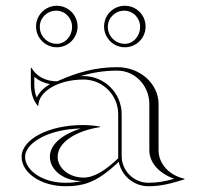

<svg xmlns="http://www.w3.org/2000/svg" viewBox="-20 -641 700 666"><path d="M354 -548C354 -578.9 379.5 -604 411 -604C441.4 -604 466 -578.9 466 -548C466 -515.4 442.3 -489 413 -489C380.4 -489 354 -515.4 354 -548ZM118 -548C118 -578.9 143.5 -604 175 -604C205.4 -604 230 -578.9 230 -548C230 -515.4 206.3 -489 177 -489C144.4 -489 118 -515.4 118 -548ZM341 -549C341 -509.3 373.3 -477 413 -477C453 -477 485 -509 485 -549C485 -589 453 -621 413 -621C373 -621 341 -589 341 -549ZM105 -549C105 -509.3 137.3 -477 177 -477C216.7 -477 249 -509.3 249 -549C249 -588.7 216.7 -621 177 -621C137.3 -621 105 -588.7 105 -549ZM390 -245V-92C348 -52 308.1 -25 270 -25C220.3 -25 180 -57.3 180 -97C180 -149 246.7 -188 327 -200V-202C305.8 -205.7 287.6 -207.2 266.1 -207.2C149.6 -207.2 55 -157.9 55 -97C55 -40.7 123.1 5 207 5C235.3 5 259.6 2.5 286 -7C318.7 -18.7 350.7 -41 392 -79.7C401.4 -31.4 444 5 495 5C539.6 5 577 -5.4 620 -19V-21C568 -32.4 530 -71.8 530 -120V-280C530 -350.7 465.9 -408 387 -408C311.4 -408 247.8 -390.2 178.3 -358.9C140.3 -358.9 107.1 -374.5 89 -406H87V-349C87 -320.4 93.3 -295.5 111 -274H113C113 -324.3 183.2 -365.1 269.7 -365.1C336.1 -365.1 390 -311.3 390 -245ZM153.4 -349.1C132.4 -336.9 116.2 -321.2 107.4 -302.6C101.3 -316.7 99 -331.5 99 -349V-374.8C114.2 -361.3 133 -352.9 153.4 -349.1ZM263 -13C243.7 -8.5 226.9 -7 207 -7C125.7 -7 67 -51.3 67 -97C67 -144.4 146.9 -193.2 259.9 -195.2C201.4 -176.9 153 -142.9 153 -97C153 -50.6 202.3 -13 263 -13ZM259.1 -376.9C300.2 -389.3 341.4 -396 387 -396C448.3 -396 498 -344 498 -280V-120C498 -74.5 534.8 -38.3 584.4 -20.8C552.8 -12 527 -7 495 -7C443.7 -7 402 -48.7 402 -100V-245C402 -317.9 342.7 -377.1 269.7 -377.1C266.5 -377.1 262.6 -377 259.1 -376.9Z"/></svg>

Font: SortefaxS01
Style: Medium
Weight: 500
Designer: gluk
Foundry: gluk
Version: Version 0.261